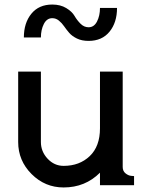

<svg xmlns="http://www.w3.org/2000/svg" viewBox="-20 -815 650 845"><path d="M60 -500H160V-190Q160 -148 189.5 -116.5Q219 -85 260 -85Q330 -85 375 -128Q420 -171 420 -250V-500H520V-80Q520 -62 532.5 -52Q545 -42 558 -41L570 -40V0H420V-55Q355 10 260 10Q178 10 119 -49Q60 -108 60 -190ZM370 -695Q394 -695 407 -720.5Q420 -746 420 -780H495Q495 -716 462 -675.5Q429 -635 370 -635Q340 -635 318.5 -645.5Q297 -656 284.5 -670.5Q272 -685 262 -699.5Q252 -714 239 -724.5Q226 -735 210 -735Q186 -735 173 -709.5Q160 -684 160 -650H85Q85 -714 118 -754.5Q151 -795 210 -795Q246 -795 271.5 -779.5Q297 -764 308 -745Q319 -726 334.5 -710.5Q350 -695 370 -695Z"/></svg>

Font: Laverick
Style: Regular
Weight: 400
Designer: Daniel Pimley
Foundry: Daniel Pimley
Version: Version 1.000;PS 001.001;hotconv 1.0.56